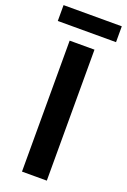

<svg xmlns="http://www.w3.org/2000/svg" viewBox="-172 -892 625 945"><g transform="rotate(20 140.5 -420.0)"><path d="M76 0V-686H206V0ZM-12 -757V-840H293V-757Z"/></g></svg>

Font: Archivo Variable SemiBold
Style: Regular
Weight: 600
Designer: Hector Gatti
Foundry: Omnibus-Type
Version: Version 2.001